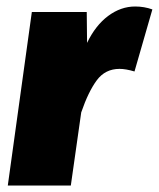

<svg xmlns="http://www.w3.org/2000/svg" viewBox="-20 -571 489 591"><path d="M449 -542 394 -351Q367 -359 348 -359Q304 -359 278 -324Q252 -289 230 -225L198 0H4L78 -534H247L248 -439Q274 -493 313 -522Q352 -551 396 -551Q424 -551 449 -542Z"/></svg>

Font: FiraGO Heavy
Style: Italic
Weight: 900
Italic angle: -8°
Designer: bBox Type GmbH
Foundry: bBox Type GmbH
Version: Version 1.001